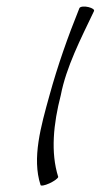

<svg xmlns="http://www.w3.org/2000/svg" viewBox="-20 -563 313 597"><path d="M227 -538C191 -449 159 -358 134 -267C107 -170 79 -71 106 12C106 16 119 14 134 7C149 0 161 -9 161 -13C137 -89 146 -178 169 -267C186 -355 231 -442 272 -528C275 -533 267 -538 255 -541C243 -544 230 -543 227 -538Z"/></svg>

Font: Nupuram Thin Italic
Style: Regular
Weight: 100
Designer: Santhosh Thottingal (santhosh.thottingal@gmail.com)
Foundry: SMC
Version: Version 1.000